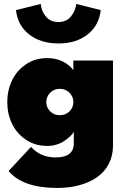

<svg xmlns="http://www.w3.org/2000/svg" viewBox="-20 -710 612 950"><path d="M478.5 -660Q470 -584 413.5 -539.5Q357 -495 269 -495Q182 -495 125 -539Q68 -583 59 -660L181.5 -690.5Q184.5 -656 206.8 -628.5Q229 -601 269 -601Q308.5 -601 331.2 -628.8Q354 -656.5 357 -690.5ZM264 220Q92.5 220 22.5 136L133.5 17Q181 69 254.5 69Q345 69 345 0V-57.5Q333 -36 297 -12Q261 12 213 12Q153.5 12 107.8 -19Q62 -50 39 -98.8Q16 -147.5 16 -205Q16 -262 39 -311Q62 -360 107.8 -391.2Q153.5 -422.5 213 -422.5Q260.5 -422.5 293.8 -404.2Q327 -386 343 -362.5V-410.5H539V11Q539 61.5 517.8 101.8Q496.5 142 459.2 167.5Q422 193 372.2 206.5Q322.5 220 264 220ZM228 -251Q209 -231.5 209 -205Q209 -178.5 228 -159.2Q247 -140 276 -140Q305 -140 324 -159.2Q343 -178.5 343 -205Q343 -231.5 324 -251Q305 -270.5 276 -270.5Q247 -270.5 228 -251Z"/></svg>

Font: League Spartan Black
Style: Regular
Weight: 900
Foundry: The League of Moveable Type
Version: Version 2.002